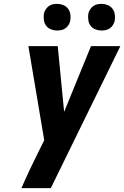

<svg xmlns="http://www.w3.org/2000/svg" viewBox="-20 -974 643 994"><path d="M243 0H91Q113 -51 137 -101.5Q161 -152 186 -202L209 -248L127 -735H279L312 -395L451 -735H603ZM505 -816Q489 -816 474 -822Q459 -828 449.5 -840Q440 -852 437.5 -868.5Q435 -885 437 -902Q439 -913 445.5 -923.5Q452 -934 461.5 -941.5Q471 -949 482.5 -951.5Q494 -954 506 -954Q522 -954 537 -948Q552 -942 561.5 -930Q571 -918 574 -901.5Q577 -885 574 -868Q572 -857 566 -846.5Q560 -836 550 -828.5Q540 -821 528.5 -818.5Q517 -816 505 -816ZM275 -816Q259 -816 244 -822Q229 -828 219.5 -840Q210 -852 207.5 -868.5Q205 -885 207 -902Q209 -913 215.5 -923.5Q222 -934 231.5 -941.5Q241 -949 252.5 -951.5Q264 -954 276 -954Q292 -954 307 -948Q322 -942 331.5 -930Q341 -918 344 -901.5Q347 -885 344 -868Q342 -857 336 -846.5Q330 -836 320 -828.5Q310 -821 298.5 -818.5Q287 -816 275 -816Z"/></svg>

Font: Iosevka Aile Heavy
Style: Italic
Weight: 900
Italic angle: -9°
Designer: Belleve Invis
Foundry: Belleve Invis
Version: Version 31.1.0; ttfautohint (v1.8.4)